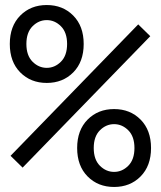

<svg xmlns="http://www.w3.org/2000/svg" viewBox="-20 -732 640 764"><path d="M166 -402Q102 -402 60.5 -444Q19 -486 19 -557Q19 -628 60.5 -670Q102 -712 166 -712Q230 -712 271.5 -670Q313 -628 313 -557Q313 -486 271.5 -444Q230 -402 166 -402ZM166 -462Q198 -462 222.5 -486.5Q247 -511 247 -557Q247 -603 222.5 -627.5Q198 -652 166 -652Q134 -652 109.5 -627.5Q85 -603 85 -557Q85 -511 109.5 -486.5Q134 -462 166 -462ZM70 -65 22 -112 530 -635 578 -588ZM434 12Q370 12 328.5 -30Q287 -72 287 -143Q287 -214 328.5 -256Q370 -298 434 -298Q498 -298 539.5 -256Q581 -214 581 -143Q581 -72 539.5 -30Q498 12 434 12ZM434 -48Q466 -48 490.5 -72.5Q515 -97 515 -143Q515 -189 490.5 -213.5Q466 -238 434 -238Q402 -238 377.5 -213.5Q353 -189 353 -143Q353 -97 377.5 -72.5Q402 -48 434 -48Z"/></svg>

Font: DM Mono
Style: Regular
Weight: 400
Designer: Colophon Foundry
Foundry: Colophon Foundry
Version: Version 1.000; ttfautohint (v1.8.2.53-6de2)